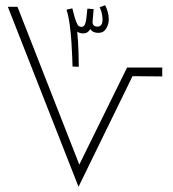

<svg xmlns="http://www.w3.org/2000/svg" viewBox="-20 -716 662 736"><path d="M282 -460 258 -461Q258 -469 257 -494Q256 -519 254 -552Q252 -585 247.5 -619Q243 -653 235 -679L257 -684V-685L267 -647Q273 -628 278 -620.5Q283 -613 293 -613Q302 -613 306.5 -624.5Q311 -636 315 -683L339 -681L335 -635Q333 -614 354 -614Q362 -614 367.5 -620Q373 -626 373 -642Q373 -655 369.5 -668Q366 -681 362 -688L383 -696Q388 -687 392.5 -672Q397 -657 397 -642Q397 -623 387 -606.5Q377 -590 357 -590Q335 -590 326 -605Q323 -598 316 -593Q309 -588 298 -588Q285 -588 276 -595Q280 -553 281 -515Q282 -477 282 -460ZM281 0 10 -690H47L284 -85L467 -457H602V-423L488 -424Z"/></svg>

Font: Noto Sans Arabic UI XLt
Style: Regular
Weight: 200
Designer: Monotype Design Team, Nadine Chahine and Nizar Qandah
Foundry: Monotype Imaging Inc.
Version: Version 2.010; ttfautohint (v1.8.4.7-5d5b)